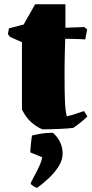

<svg xmlns="http://www.w3.org/2000/svg" viewBox="-20 -595 430 901"><path d="M180 12Q157 4 130 -18.5Q103 -41 83 -81V-397Q69 -403 55 -409.5Q41 -416 27 -422L17 -435L22 -462L91 -480L145 -575H287V-465L376 -468L389 -457L380 -410Q373 -411 355 -411.5Q337 -412 318 -412.5Q299 -413 286 -413Q285 -380 284 -342.5Q283 -305 283 -275Q283 -245 283 -236Q283 -175 284.5 -127.5Q286 -80 293 -49Q315 -54 334.5 -60.5Q354 -67 374 -74L390 -49Q382 -40 362 -23.5Q342 -7 324 5Q318 6 300 7.5Q282 9 259.5 10Q237 11 215.5 11.5Q194 12 180 12ZM155 286Q148 286 136 278Q124 270 124 266Q124 263 131.5 249Q139 235 149 216Q159 197 167.5 177.5Q176 158 178 143L122 120Q122 114 123.5 97Q125 80 127 63Q129 46 130 41Q145 37 171 32.5Q197 28 228 28Q252 49 263 74Q274 99 274 126Q274 156 255 186Q236 216 208.5 241.5Q181 267 155 286Z"/></svg>

Font: Labrada Black
Style: Regular
Weight: 900
Designer: Mercedes Jáuregui
Foundry: Omnibus-Type Team
Version: Version 1.000; ttfautohint (v1.8.4.7-5d5b)